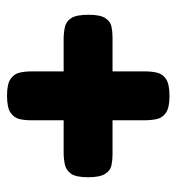

<svg xmlns="http://www.w3.org/2000/svg" viewBox="2 -528 502 546"><g transform="rotate(-90 253.0 -255.0)"><path d="M253 -24Q220 -24 205.5 -34Q191 -44 187.5 -60Q184 -76 184 -94V-418Q184 -436 187.5 -451Q191 -466 205.5 -476Q220 -486 254 -486Q287 -486 301.5 -476Q316 -466 319.5 -450Q323 -434 323 -417V-93Q323 -76 319.5 -60Q316 -44 301.5 -34Q287 -24 253 -24ZM87 -186Q71 -186 56 -189Q41 -192 31.5 -207Q22 -222 22 -255Q22 -290 32 -304Q42 -318 58 -321.5Q74 -325 92 -325H415Q433 -325 449 -321.5Q465 -318 474.5 -303.5Q484 -289 484 -254Q484 -221 474.5 -206.5Q465 -192 450.5 -189Q436 -186 419 -186Z"/></g></svg>

Font: Fredoka Light SemiBold
Style: Regular
Weight: 600
Version: Version 2.001